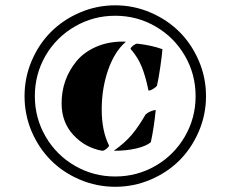

<svg xmlns="http://www.w3.org/2000/svg" viewBox="-20 -697 873 729"><path d="M100.1 -197.8Q73.2 -261.7 73.2 -332Q73.2 -402.3 100.3 -466.1Q127.4 -529.8 173.6 -575.9Q219.7 -622.1 283.4 -649.4Q347.2 -676.8 417.5 -676.8Q487.8 -676.8 551.5 -649.4Q615.2 -622.1 661.4 -575.9Q707.5 -529.8 734.9 -466.1Q762.2 -402.3 762.2 -332Q762.2 -261.7 734.9 -198Q707.5 -134.3 661.4 -88.1Q615.2 -42 551.5 -14.9Q487.8 12.2 417.5 12.2Q347.2 12.2 283.4 -14.9Q219.7 -42 173.6 -88.1Q127.4 -134.3 100.1 -197.8ZM152.8 -485.4Q112.3 -415 112.3 -332Q112.3 -249 153.1 -178.7Q193.8 -108.4 264.2 -67.6Q334.5 -26.9 417.5 -26.9Q500.5 -26.9 570.8 -67.6Q641.1 -108.4 681.9 -178.7Q722.7 -249 722.7 -332Q722.7 -415 681.9 -485.4Q641.1 -555.7 570.8 -596.4Q500.5 -637.2 417.5 -637.2Q334.5 -637.2 264.2 -596.4Q193.8 -555.7 152.8 -485.4ZM543.9 -353Q532.7 -407.7 517.8 -444.1Q502.9 -480.5 475.6 -511.7Q476.6 -517.1 485.8 -524.2Q495.1 -531.2 501.5 -531.2Q554.2 -525.4 596.7 -510.3Q595.7 -492.7 589.1 -446Q582.5 -399.4 576.2 -372.6Q575.2 -368.2 563.2 -360.6Q551.3 -353 543.9 -353ZM571.3 -279.3Q564.9 -213.4 552.7 -157.2Q536.1 -142.6 498.3 -133.5Q460.4 -124.5 412.1 -124.5Q455.1 -155.3 480.7 -185.8Q506.3 -216.3 532.7 -262.2Q539.6 -269 551.8 -274.2Q564 -279.3 571.3 -279.3ZM458 -538.6Q415 -501.5 390.6 -431.6Q366.2 -361.8 366.2 -281Q366.2 -200.2 394 -144.5Q394 -140.1 384.5 -132.3Q375 -124.5 368.2 -124.5Q303.2 -136.2 258.5 -184.6Q213.9 -232.9 213.9 -304.7Q213.9 -395.5 270.5 -464.8Q298.3 -498.5 344 -518.8Q389.6 -539.1 446.8 -539.1Q453.6 -539.1 458 -538.6Z"/></svg>

Font: Emblema One
Style: Regular
Weight: 400
Designer: Riccardo De Franceschi
Foundry: Riccardo De Franceschi
Version: Version 1.003